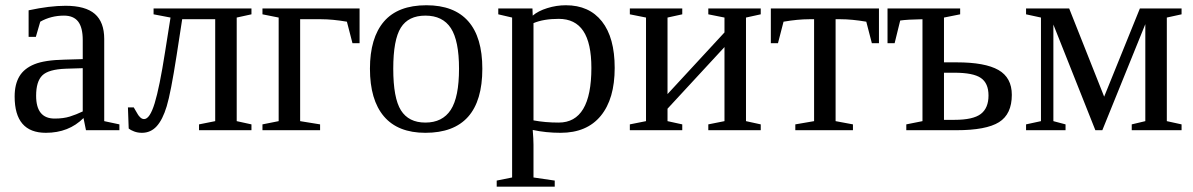

<svg xmlns="http://www.w3.org/2000/svg" viewBox="-20 -491 4499 724"><path d="M227.1 -469.2Q302.2 -469.2 337.6 -438.5Q373 -407.7 373 -344.2V-34.2L430.2 -22V0H304.2L294.9 -45.9Q239.3 9.8 152.8 9.8Q35.2 9.8 35.2 -127Q35.2 -172.9 53 -202.9Q70.8 -232.9 109.9 -248.8Q148.9 -264.6 223.1 -266.1L292 -268.1V-339.8Q292 -387.2 274.7 -409.7Q257.3 -432.1 221.2 -432.1Q172.4 -432.1 131.8 -409.2L115.2 -352.1H87.9V-452.1Q167 -469.2 227.1 -469.2ZM292 -233.9 228 -231.9Q162.6 -229.5 139.4 -206.5Q116.2 -183.6 116.2 -129.9Q116.2 -43.9 186 -43.9Q219.2 -43.9 243.4 -51.5Q267.6 -59.1 292 -70.8Z M523.4 -42Q544.9 -42 563.2 -101.6Q581.5 -161.1 602.5 -295.4L623 -424.8L559.1 -437V-459H928.2V-437L872.6 -424.8V-34.2L928.2 -22V0H730.5V-22L791.5 -34.2V-418.5H667L646 -282.2Q624 -140.6 608.6 -90.1Q593.3 -39.6 570.8 -14.9Q548.3 9.8 515.1 9.8Q499 9.8 485.6 4.6Q472.2 -0.5 465.3 -6.3L462.4 -85.9H484.4L499.5 -60.1Q502.4 -54.7 509 -48.3Q515.6 -42 523.4 -42Z M1335.9 -328.1H1309.1L1288.1 -409.2Q1233.9 -418.5 1190.9 -418.5H1111.8V-34.2L1187 -22V0H969.7V-22L1030.8 -34.2V-424.8L969.7 -437V-459H1335.9Z M1798.8 -231.9Q1798.8 9.8 1584 9.8Q1480.5 9.8 1427.7 -52.2Q1375 -114.3 1375 -231.9Q1375 -348.1 1427.7 -409.7Q1480.5 -471.2 1587.9 -471.2Q1692.4 -471.2 1745.6 -410.9Q1798.8 -350.6 1798.8 -231.9ZM1710.9 -231.9Q1710.9 -337.4 1680.2 -384.8Q1649.4 -432.1 1584 -432.1Q1520 -432.1 1491.5 -386.7Q1462.9 -341.3 1462.9 -231.9Q1462.9 -121.1 1491.9 -75Q1521 -28.8 1584 -28.8Q1648.4 -28.8 1679.7 -76.7Q1710.9 -124.5 1710.9 -231.9Z M1911.1 -424.8 1858.9 -437V-459H1987.8L1988.8 -432.1Q2009.3 -449.7 2043.7 -460.4Q2078.1 -471.2 2113.8 -471.2Q2201.7 -471.2 2249.8 -410.2Q2297.9 -349.1 2297.9 -234.9Q2297.9 -118.2 2245.4 -54.2Q2192.9 9.8 2093.8 9.8Q2038.6 9.8 1988.8 -1Q1991.7 34.2 1991.7 54.2V178.2L2071.8 189.9V212.9H1853V189.9L1911.1 178.2ZM2210 -234.9Q2210 -328.6 2179.4 -374.3Q2148.9 -419.9 2086.9 -419.9Q2029.8 -419.9 1991.7 -403.8V-37.1Q2035.2 -28.8 2086.9 -28.8Q2210 -28.8 2210 -234.9Z M2416 -424.8 2355 -437V-459H2552.7V-437L2497.1 -424.8V-136.2L2711.9 -368.7V-424.8L2650.9 -437V-459H2848.6V-437L2793 -424.8V-34.2L2848.6 -22V0H2650.9V-22L2711.9 -34.2V-313.5L2497.1 -81.1V-34.2L2552.7 -22V0H2355V-22L2416 -34.2Z M3294.4 -459V-328.1H3267.6L3246.6 -409.2Q3192.4 -418.5 3149.4 -418.5H3130.9V-34.2L3196.3 -22V0H2979V-22L3049.8 -34.2V-418.5H3031.7Q2988.8 -418.5 2934.6 -409.2L2913.6 -328.1H2886.7V-459Z M3600.6 -459V-437L3539.6 -424.8V-255.9H3587.9Q3694.3 -255.9 3744.9 -227.1Q3795.4 -198.2 3795.4 -133.3Q3795.4 -60.5 3747.1 -30.3Q3698.7 0 3586.4 0H3397.5V-22L3458.5 -34.2V-418.5Q3400.4 -417.5 3374.5 -413.6L3353.5 -328.1H3326.7V-459ZM3579.1 -39.1Q3649.4 -39.1 3678.5 -61.3Q3707.5 -83.5 3707.5 -130.9Q3707.5 -177.2 3678.7 -197Q3649.9 -216.8 3579.1 -216.8H3539.6V-39.1Z M3905.3 -424.8 3849.1 -437V-459H4011.7L4143.6 -126.5L4278.3 -459H4435.5V-437L4379.9 -424.8V-34.2L4435.5 -22V0H4247.6V-22L4298.8 -34.2V-399.9L4136.7 0H4110.4L3952.1 -398.4V-34.2L3998 -22V0H3849.1V-22L3905.3 -34.2Z"/></svg>

Font: Tinos
Style: Regular
Weight: 400
Designer: Steve Matteson
Foundry: Monotype Imaging Inc.
Version: Version 1.23